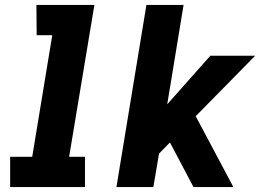

<svg xmlns="http://www.w3.org/2000/svg" viewBox="-20 -755 1050 775"><path d="M21 0H323V-122H259L361 -735H127L128 -613H191L110 -122H21Z M450 0H599L622 -135L666 -180L761 0H922L770 -286L1010 -530H829L655 -334L721 -735H571Z"/></svg>

Font: Iosevka Sparkle Heavy Oblique
Style: Regular
Weight: 900
Italic angle: -9°
Designer: Belleve Invis
Foundry: Belleve Invis
Version: Version 4.5.0; ttfautohint (v1.8.3)